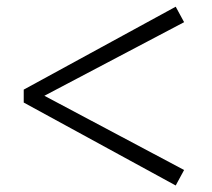

<svg xmlns="http://www.w3.org/2000/svg" viewBox="-20 -656 642 581"><path d="M537.1 -588.9 114.3 -366.2 537.1 -141.6 511.7 -94.7 51.8 -345.7V-384.8L511.7 -635.7Z"/></svg>

Font: GenYoMin TW TTF Bold
Style: Regular
Weight: 700
Version: Version 1.300